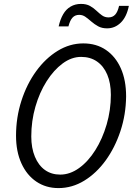

<svg xmlns="http://www.w3.org/2000/svg" viewBox="-20 -952 679 982"><path d="M279 10Q215 10 166 -23Q117 -56 89.5 -116.5Q62 -177 62 -258Q62 -351 89.5 -436.5Q117 -522 165 -588Q213 -654 275 -692Q337 -730 406 -730Q473 -730 522 -696.5Q571 -663 598 -602.5Q625 -542 625 -459Q624 -366 596 -281.5Q568 -197 520.5 -131.5Q473 -66 411 -28Q349 10 279 10ZM288 -59Q338 -59 384.5 -92.5Q431 -126 467.5 -184Q504 -242 525.5 -315.5Q547 -389 547 -467Q547 -527 528.5 -570.5Q510 -614 476 -637.5Q442 -661 395 -661Q346 -661 300.5 -627.5Q255 -594 218.5 -536.5Q182 -479 161 -406Q140 -333 140 -254Q140 -195 158.5 -150.5Q177 -106 210 -82.5Q243 -59 288 -59ZM528 -807Q501 -807 482 -817.5Q463 -828 447.5 -841.5Q432 -855 417.5 -865.5Q403 -876 385 -876Q364 -876 351 -862Q338 -848 330 -817H280Q288 -853 303 -879Q318 -905 341.5 -918.5Q365 -932 394 -932Q422 -932 440.5 -921.5Q459 -911 473 -897.5Q487 -884 501.5 -873.5Q516 -863 535 -863Q556 -863 569 -877Q582 -891 589 -922H639Q628 -866 598 -836.5Q568 -807 528 -807Z"/></svg>

Font: Instrument Sans SemiCondensed
Style: Italic
Weight: 400
Width: 4
Italic angle: -13°
Designer: Rodrigo Fuenzalida
Foundry: fragTYPE
Version: Version 1.000;gftools[0.9.28]